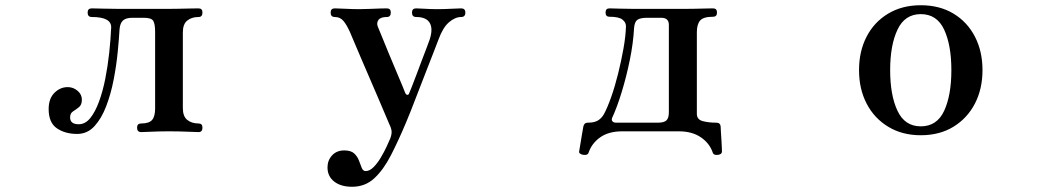

<svg xmlns="http://www.w3.org/2000/svg" viewBox="-20 -505 4040 734"><path d="M275 7Q229 7 197.5 -14.5Q166 -36 166 -88Q166 -128 188 -150Q210 -172 239 -172Q260 -172 276.5 -158Q293 -144 293 -124Q293 -104 281.5 -95Q270 -86 259 -79Q248 -72 248 -56Q248 -30 281 -30Q306 -30 325 -53.5Q344 -77 358.5 -116.5Q373 -156 382.5 -204Q392 -252 397.5 -303Q403 -354 405 -399Q407 -440 331 -440Q315 -440 315 -457Q315 -473 331 -473Q342 -473 374.5 -472Q407 -471 438 -471H617Q635 -471 660.5 -471.5Q686 -472 709 -472.5Q732 -473 739 -473Q754 -473 754 -457Q754 -440 739 -440Q713 -440 696 -426.5Q679 -413 679 -381V-92Q679 -60 696 -46.5Q713 -33 739 -33Q754 -33 754 -17Q754 0 739 0Q732 0 711.5 -1Q691 -2 667.5 -2.5Q644 -3 627 -3Q610 -3 587.5 -2.5Q565 -2 546 -1Q527 0 520 0Q504 0 504 -17Q504 -33 520 -33Q550 -33 561.5 -46.5Q573 -60 573 -90V-383Q573 -413 566 -425Q559 -437 530 -437H486Q462 -437 450.5 -427Q439 -417 437 -393Q435 -357 430 -306Q425 -255 414.5 -200.5Q404 -146 386 -99Q368 -52 341 -22.5Q314 7 275 7Z M1326 209Q1283 209 1257.5 189Q1232 169 1232 135Q1232 108 1249.5 89Q1267 70 1296 70Q1322 70 1334.5 82Q1347 94 1352.5 109.5Q1358 125 1363 137Q1368 149 1378 149Q1393 149 1408 134Q1423 119 1436 97Q1449 75 1458.5 54.5Q1468 34 1472 24Q1478 8 1477 -3.5Q1476 -15 1468 -31Q1465 -38 1454 -64Q1443 -90 1427 -127.5Q1411 -165 1393 -206.5Q1375 -248 1359 -285.5Q1343 -323 1332 -349Q1321 -375 1318 -382Q1305 -411 1292.5 -425.5Q1280 -440 1260 -440Q1244 -440 1244 -457Q1244 -473 1260 -473Q1271 -473 1299.5 -471.5Q1328 -470 1354 -470Q1372 -470 1393.5 -471Q1415 -472 1433.5 -472.5Q1452 -473 1459 -473Q1474 -473 1474 -457Q1474 -440 1459 -440Q1435 -440 1427 -429Q1419 -418 1424 -404Q1427 -397 1438 -370Q1449 -343 1463.5 -307.5Q1478 -272 1493 -237Q1508 -202 1518 -177.5Q1528 -153 1529 -150Q1532 -143 1537 -142.5Q1542 -142 1544 -148Q1547 -155 1555 -175Q1563 -195 1573 -222Q1583 -249 1593.5 -276.5Q1604 -304 1612 -325Q1620 -346 1623 -355Q1636 -396 1622.5 -418Q1609 -440 1571 -440Q1555 -440 1555 -457Q1555 -473 1571 -473Q1582 -473 1604 -471.5Q1626 -470 1652 -470Q1678 -470 1705 -471.5Q1732 -473 1743 -473Q1759 -473 1759 -457Q1759 -440 1743 -440Q1720 -440 1696.5 -420Q1673 -400 1656 -353Q1653 -345 1641 -314Q1629 -283 1612.5 -241Q1596 -199 1579.5 -156Q1563 -113 1550 -80Q1537 -47 1532 -36Q1503 33 1474.5 88.5Q1446 144 1411 176.5Q1376 209 1326 209Z M2210 87Q2203 86 2198 82.5Q2193 79 2194 74Q2195 70 2198 50Q2201 30 2205 8Q2209 -14 2210 -21Q2213 -36 2227 -36Q2252 -36 2266 -44.5Q2280 -53 2289 -69Q2302 -93 2316.5 -134Q2331 -175 2343 -223.5Q2355 -272 2363.5 -319.5Q2372 -367 2373 -405Q2373 -420 2359 -430.5Q2345 -441 2310 -441Q2295 -441 2295 -457Q2295 -473 2310 -473Q2321 -473 2348 -472Q2375 -471 2406 -471H2593Q2613 -471 2636.5 -471.5Q2660 -472 2679.5 -472.5Q2699 -473 2706 -473Q2721 -473 2721 -457Q2721 -441 2706 -441Q2669 -441 2656.5 -426.5Q2644 -412 2644 -382V-70Q2644 -48 2666.5 -42Q2689 -36 2718 -36Q2734 -36 2735 -21Q2735 -15 2736 -0.5Q2737 14 2738 30.5Q2739 47 2739.5 59.5Q2740 72 2740 74Q2740 85 2725 87Q2708 89 2705 79Q2693 43 2659.5 20Q2626 -3 2575 -3H2359Q2307 -3 2274.5 20Q2242 43 2230 79Q2227 89 2210 87ZM2336 -36H2495Q2519 -36 2528 -45Q2537 -54 2537 -76V-410Q2537 -437 2508 -437H2454Q2428 -437 2417 -429.5Q2406 -422 2404 -398Q2401 -341 2388 -277Q2375 -213 2357 -154Q2339 -95 2320 -54Q2317 -46 2321.5 -41Q2326 -36 2336 -36Z M3500 12Q3429 12 3375.5 -20.5Q3322 -53 3293 -109Q3264 -165 3264 -237Q3264 -309 3293 -365Q3322 -421 3375.5 -453Q3429 -485 3500 -485Q3572 -485 3625 -453Q3678 -421 3707 -365Q3736 -309 3736 -237Q3736 -165 3707 -109Q3678 -53 3625 -20.5Q3572 12 3500 12ZM3500 -22Q3562 -22 3589.5 -81.5Q3617 -141 3617 -237Q3617 -332 3589.5 -391.5Q3562 -451 3500 -451Q3439 -451 3411 -391.5Q3383 -332 3383 -237Q3383 -141 3411 -81.5Q3439 -22 3500 -22Z"/></svg>

Font: Zen Old Mincho Black
Style: Regular
Weight: 900
Designer: Yoshimichi Ohira
Foundry: Positype
Version: Version 1.001